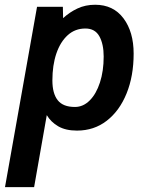

<svg xmlns="http://www.w3.org/2000/svg" viewBox="-62 -526 596 788"><path d="M-41.5 242 90 -498H196L197 -451.5Q223.5 -476 256 -491.2Q288.5 -506.5 328.5 -506.5Q403 -506.5 444.8 -450.8Q486.5 -395 486.5 -306Q486.5 -214 457.5 -142.5Q428.5 -71 376.2 -30.5Q324 10 254 10Q207.5 10 177.2 -7.5Q147 -25 130 -53.5L78 242ZM245.5 -87Q279.5 -87 306.2 -113.8Q333 -140.5 348.2 -187.5Q363.5 -234.5 363.5 -294Q363.5 -345 345.8 -377Q328 -409 288.5 -409Q246 -409 215.8 -381.5Q185.5 -354 169.2 -306Q153 -258 153 -196Q153 -142.5 174.8 -114.8Q196.5 -87 245.5 -87Z"/></svg>

Font: Cabin Condensed
Style: Bold Italic
Weight: 700
Width: 3
Italic angle: -10°
Designer: Pablo Impallari
Foundry: Pablo Impallari. http://www.impallari.com Igino Marini. http://www.ikern.com
Version: Version 3.001; ttfautohint (v1.8.3)